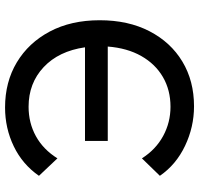

<svg xmlns="http://www.w3.org/2000/svg" viewBox="-34 -737 787 759"><g transform="rotate(-90 359.5 -357.5)"><path d="M319 16Q237 16 162.5 -19.5Q88 -55 44 -119L113 -190Q148 -135 201.5 -106Q255 -77 317 -77Q383 -77 434.5 -107Q486 -137 517.5 -192.5Q549 -248 555 -325H182V-415H552Q537 -519 473.5 -578.5Q410 -638 317 -638Q253 -638 200.5 -609Q148 -580 113 -524L44 -597Q89 -662 160.5 -696.5Q232 -731 314 -731Q415 -731 492.5 -684.5Q570 -638 614.5 -554Q659 -470 659 -357Q659 -244 615.5 -160Q572 -76 495.5 -30Q419 16 319 16Z"/></g></svg>

Font: Wix Madefor Text Medium
Style: Regular
Weight: 500
Designer: Dalton Maag Ltd
Foundry: Dalton Maag Ltd
Version: Version 3.100